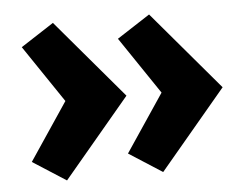

<svg xmlns="http://www.w3.org/2000/svg" viewBox="-40 -608 708 545"><g transform="rotate(-5 314.0 -335.5)"><path d="M129 -560 35 -499 145 -336 35 -172 130 -111 319 -336ZM309 -172 404 -111 593 -336 403 -560 309 -499 419 -336Z"/></g></svg>

Font: LT Wave Alt Black
Style: Regular
Weight: 900
Designer: Daniel Lyons
Version: Version 2.5 (Glyphs App)